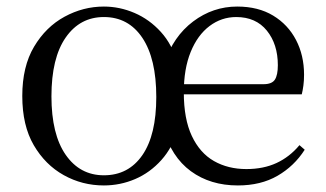

<svg xmlns="http://www.w3.org/2000/svg" viewBox="-20 -551 994 586"><path d="M297 15Q231 15 174.5 -16.5Q118 -48 83 -108Q48 -168 48 -258Q48 -348 84 -408.5Q120 -469 177 -500Q234 -531 297 -531Q345 -531 390.5 -511.5Q436 -492 471 -453.5Q506 -415 521 -359H482Q509 -440 569.5 -485.5Q630 -531 704 -531Q768 -531 813.5 -503.5Q859 -476 883.5 -429Q908 -382 908 -323Q908 -305 906 -290Q904 -275 901 -263H493V-294H784Q810 -294 819 -308Q828 -322 828 -352Q828 -416 794.5 -457.5Q761 -499 701 -499Q656 -499 619.5 -471.5Q583 -444 562 -392.5Q541 -341 541 -269Q541 -188 565.5 -136Q590 -84 633 -59.5Q676 -35 732 -35Q784 -35 824 -53.5Q864 -72 894 -108L910 -94Q878 -44 827 -14.5Q776 15 706 15Q622 15 562.5 -28.5Q503 -72 478 -159L524 -158Q507 -101 472.5 -62.5Q438 -24 392.5 -4.5Q347 15 297 15ZM297 -16Q372 -16 414.5 -77.5Q457 -139 457 -255Q457 -372 414.5 -435.5Q372 -499 297 -499Q224 -499 180.5 -436.5Q137 -374 137 -257Q137 -141 180.5 -78.5Q224 -16 297 -16Z"/></svg>

Font: Noto Serif TC
Style: Regular
Weight: 400
Designer: Ryoko NISHIZUKA  (kana & ideographs); Frank Grießhammer (Latin, Greek & Cyrillic); Wenlong ZHANG  (bopomofo); Sandoll Co
Foundry: Adobe
Version: Version 2.003-H1;hotconv 1.1.1;makeotfexe 2.6.0